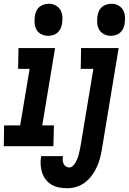

<svg xmlns="http://www.w3.org/2000/svg" viewBox="-42 -775 683 1018"><path d="M213 -585Q195 -585 177.5 -593.5Q160 -602 151.5 -617.5Q143 -633 141.5 -652Q140 -671 143 -690Q145 -704 150.5 -716.5Q156 -729 166.5 -738Q177 -747 190.5 -751Q204 -755 217 -755Q236 -755 252.5 -746.5Q269 -738 278 -722.5Q287 -707 288.5 -688Q290 -669 287 -650Q285 -636 279 -623.5Q273 -611 263 -602Q253 -593 240 -589Q227 -585 213 -585ZM241 0H-22L-20 -110H65L115 -410H54L56 -520H250L182 -110H244ZM546 -585Q527 -585 510 -593.5Q493 -602 484 -617.5Q475 -633 473.5 -652Q472 -671 475 -690Q477 -704 482.5 -716.5Q488 -729 498.5 -738Q509 -747 522.5 -751Q536 -755 549 -755Q568 -755 584.5 -746.5Q601 -738 610 -722.5Q619 -707 620.5 -688Q622 -669 619 -650Q617 -636 611 -623.5Q605 -611 595 -602Q585 -593 572 -589Q559 -585 546 -585ZM316 223Q293 223 271.5 219Q250 215 232 204.5Q214 194 201 177.5Q188 161 181.5 141Q175 121 173.5 99Q172 77 176 54V53H292Q290 64 290.5 74Q291 84 295 93Q299 102 307 107.5Q315 113 326 113Q336 113 345 104Q354 95 359.5 85Q365 75 369 64.5Q373 54 375.5 43.5Q378 33 380.5 22Q383 11 385 0L453 -410H386L388 -520H587L498 18Q494 42 487.5 66Q481 90 470.5 112.5Q460 135 444.5 156Q429 177 408.5 192.5Q388 208 363.5 215.5Q339 223 316 223Z"/></svg>

Font: Iosevka XBd Ex Obl
Style: Regular
Weight: 800
Width: 7
Italic angle: -9°
Monospace: yes
Designer: Belleve Invis
Foundry: Belleve Invis
Version: Version 32.5.0; ttfautohint (v1.8.4)